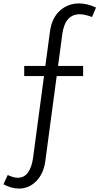

<svg xmlns="http://www.w3.org/2000/svg" viewBox="-80 -856 588 1118"><path d="M30 242Q-13 242 -60 217L-35 163Q-18 171 -3.5 175Q11 179 24 179Q60 179 82 149.5Q104 120 112 67L211 -673Q222 -752 269 -794Q316 -836 380 -836Q404 -836 429 -830Q454 -824 479 -812L456 -757Q413 -773 385 -773Q299 -773 283 -659L184 81Q174 156 131 199Q88 242 30 242ZM61 -413V-472H404V-413Z"/></svg>

Font: Yaldevi
Style: Regular
Weight: 400
Designer: Sol Matas, Rajitha Manaperi, Kosala Senevirathne
Foundry: Mooniak
Version: Version 1.100